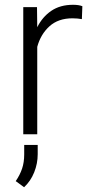

<svg xmlns="http://www.w3.org/2000/svg" viewBox="-20 -558 377 798"><path d="M322.3 -532.2 320.3 -478.5Q311 -480 301.8 -481Q292.5 -481.9 281.2 -481.9Q222.2 -481.9 185.5 -448.7Q148.9 -415.5 134.8 -363.3V0H76.7V-528.3H133.8L134.8 -444.8Q156.2 -487.8 193.1 -512.9Q230 -538.1 283.7 -538.1Q307.6 -538.1 322.3 -532.2ZM136.7 44.4V83Q136.7 121.6 122.1 158.2Q107.4 194.8 80.1 220.2L45.4 194.8Q63 168.9 71.8 142.8Q80.6 116.7 80.6 84V44.4Z"/></svg>

Font: Vazirmatn RD UI FD ExtraLight
Style: Regular
Weight: 200
Designer: Saber Rastikerdar
Foundry: Saber Rastikerdar
Version: Version 33.003